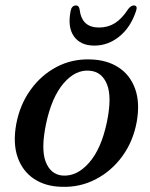

<svg xmlns="http://www.w3.org/2000/svg" viewBox="-20 -692 564 722"><path d="M320 -468.5Q382 -467 425.8 -438.5Q469.5 -410 488.2 -357.8Q507 -305.5 494 -233Q480.5 -160 439.8 -104.2Q399 -48.5 339.8 -17.8Q280.5 13 211.5 10.5Q150.5 9 107.8 -19.5Q65 -48 46.5 -100.2Q28 -152.5 41 -225Q54.5 -298 94.8 -354Q135 -410 193.2 -440.5Q251.5 -471 320 -468.5ZM213.5 -32Q268 -27 314.5 -79.5Q361 -132 382 -233Q401.5 -327 382.5 -374.5Q363.5 -422 318 -426Q264.5 -431.5 219.2 -378.8Q174 -326 153 -225.5Q133.5 -131 151.8 -83.8Q170 -36.5 213.5 -32ZM352.5 -588.5Q386 -588.5 412.5 -605.2Q439 -622 462.5 -658.5Q473 -671.5 483 -671.5Q499 -671.5 491.5 -650.5Q471.5 -589.5 429 -555Q386.5 -520.5 335 -520.5Q283 -520.5 258.2 -555Q233.5 -589.5 245.5 -650.5Q249.5 -671.5 266 -671.5Q276 -671.5 279 -658.5Q283.5 -621.5 301.8 -605Q320 -588.5 352.5 -588.5Z"/></svg>

Font: Fraunces 9pt S000
Style: Italic
Weight: 400
Italic angle: -16°
Version: Version 1.000; ttfautohint (v1.8.3)